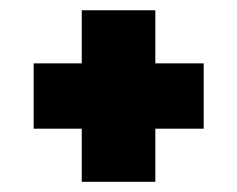

<svg xmlns="http://www.w3.org/2000/svg" viewBox="-20 -543 464 376"><path d="M378.9 -418.9V-291H284.2V-187H140.1V-291H45.9V-418.9H140.1V-522.9H284.2V-418.9Z"/></svg>

Font: Raleway-v4020 ExtraBold
Style: Regular
Weight: 800
Designer: Matt McInerney, Pablo Impallari, Rodrigo Fuenzalida
Foundry: Matt McInerney, Pablo Impallari, Rodrigo Fuenzalida
Version: Version 4.020;PS 004.020;hotconv 1.0.88;makeotf.lib2.5.64775